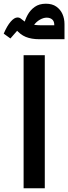

<svg xmlns="http://www.w3.org/2000/svg" viewBox="-48 -1013 367 1033"><path d="M79 0V-716H193V0ZM244 -802V-879Q244 -899 232.5 -908.5Q221 -918 203 -918Q186 -918 166.5 -907Q147 -896 133 -876Q119 -856 119 -828H74Q74 -850 80 -878Q86 -906 100.5 -932.5Q115 -959 139 -976Q163 -993 199 -993Q233 -993 255 -977.5Q277 -962 288 -937.5Q299 -913 299 -883V-802ZM164 -802Q121 -802 90.5 -814.5Q60 -827 35 -858L66 -871Q55 -859 39 -841.5Q23 -824 8 -806L-28 -832Q-10 -874 9.5 -896.5Q29 -919 46 -919Q57 -919 64.5 -912.5Q72 -906 83.5 -898Q95 -890 116.5 -883.5Q138 -877 176 -877H299V-802Z"/></svg>

Font: Alexandria Medium
Style: Regular
Weight: 500
Designer: Mohamed Gaber
Foundry: Kief Type Foundry
Version: Version 5.100